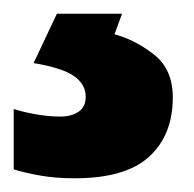

<svg xmlns="http://www.w3.org/2000/svg" viewBox="-20 -20 283 280"><path d="M232 122Q232 177 197.5 208.5Q163 240 89 240Q61 240 38.5 236Q16 232 0 227V139Q16 144 34 147Q52 150 68 150Q84 150 94.5 143Q105 136 105 121Q105 103 88 91Q71 79 29 72L63 0H158L147 30Q177 38 204.5 59.5Q232 81 232 122Z"/></svg>

Font: Noto Sans Kannada ExtraBold
Style: Regular
Weight: 800
Designer: Jelle Bosma - Monotype Design Team
Foundry: Monotype Imaging Inc.
Version: Version 2.005; ttfautohint (v1.8.4.7-5d5b)